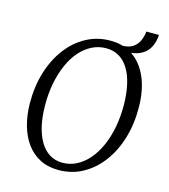

<svg xmlns="http://www.w3.org/2000/svg" viewBox="-124 -950 930 1058"><g transform="rotate(15 340.5 -421.0)"><path d="M308 10Q247.5 10 201.8 -13.5Q156 -37 125 -79.5Q94 -122 78 -179Q62 -236 61 -302.5Q60 -399.5 85 -481.5Q110 -563.5 156 -624.5Q202 -685.5 264.8 -719.2Q327.5 -753 401.5 -753Q463 -753 508.8 -728.8Q554.5 -704.5 585 -662Q615.5 -619.5 631 -563.2Q646.5 -507 647 -442.5Q648.5 -346.5 624.2 -264.2Q600 -182 554.2 -120.5Q508.5 -59 445.8 -24.5Q383 10 308 10ZM319 -34.5Q361.5 -34.5 399.2 -54Q437 -73.5 467.5 -109Q498 -144.5 520 -194Q542 -243.5 553.2 -303.8Q564.5 -364 564 -432Q563 -494 551.8 -544.5Q540.5 -595 518.8 -631.2Q497 -667.5 464.8 -687Q432.5 -706.5 389.5 -706.5Q347 -706.5 309.2 -687.5Q271.5 -668.5 241 -633.8Q210.5 -599 188.8 -549.8Q167 -500.5 155.5 -440.5Q144 -380.5 145 -312Q145.5 -249.5 157.2 -198.5Q169 -147.5 191 -110.8Q213 -74 245 -54.2Q277 -34.5 319 -34.5ZM579 -852.5H651Q648.5 -816 636.2 -788.8Q624 -761.5 601.5 -744.5Q579 -727.5 547.2 -720.5Q515.5 -713.5 474 -718.5L469 -743Q506 -743 529 -757.5Q552 -772 564 -797Q576 -822 579 -852.5Z"/></g></svg>

Font: Merriweather 36pt Light
Style: Italic
Weight: 300
Italic angle: -7.8°
Version: Version 2.101